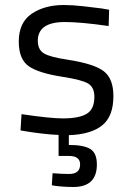

<svg xmlns="http://www.w3.org/2000/svg" viewBox="-20 -530 529 767"><path d="M367 127Q367 217 273 217Q253 217 231.5 215.5Q210 214 198 212L187 210L190 162Q229 165 256 165Q300 165 300 127Q300 93 256 93H214V9Q185 8 147 3.5Q109 -1 86 -5L62 -9L66 -74Q180 -57 231 -57Q296 -57 326.5 -75.5Q357 -94 357 -143Q357 -181 332.5 -196Q308 -211 231 -223Q133 -238 94 -266Q55 -294 55 -364Q55 -440 106.5 -475Q158 -510 235 -510Q268 -510 313.5 -505Q359 -500 388 -496L416 -491L414 -426Q303 -442 239 -442Q131 -442 131 -367Q131 -332 155 -317Q179 -302 253 -291Q356 -275 394.5 -245.5Q433 -216 433 -146Q433 -65 388 -29Q343 7 255 10V49Q314 49 340.5 65Q367 81 367 127Z"/></svg>

Font: TitilliumText22L Rg
Style: Regular
Weight: 400
Designer: Campivisivi
Foundry: Campivisivi
Version: 1.000